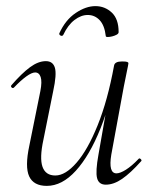

<svg xmlns="http://www.w3.org/2000/svg" viewBox="-20 -595 502 628"><path d="M133 13Q90 13 75.5 -18Q61 -49 76 -119L112 -297Q118 -328 113 -343Q108 -358 95 -358Q84 -358 66 -345Q48 -332 26 -309Q22 -305 18 -309Q14 -313 18 -317Q51 -355 78 -375Q105 -395 130 -395Q153 -395 159.5 -373.5Q166 -352 154 -297L122 -138Q109 -78 119 -49.5Q129 -21 161 -21Q194 -21 230.5 -63Q267 -105 299.5 -185.5Q332 -266 353 -380L364 -379Q344 -263 308.5 -174.5Q273 -86 228 -36.5Q183 13 133 13ZM326 9Q303 9 297.5 -12.5Q292 -34 302 -89L353 -380Q355 -394 379 -394Q392 -394 396 -392.5Q400 -391 400 -388Q400 -385 395 -361.5Q390 -338 385 -312L344 -89Q334 -28 361 -28Q373 -28 392 -40Q411 -52 433 -75Q436 -79 440.5 -74.5Q445 -70 441 -67Q407 -29 379.5 -10Q352 9 326 9ZM326 -477Q322 -512 306 -529Q290 -546 267 -546Q245 -546 223.5 -529.5Q202 -513 187 -481Q184 -476 178.5 -478.5Q173 -481 174 -486Q194 -530 227.5 -552.5Q261 -575 292 -575Q323 -575 345.5 -554Q368 -533 368 -490Q368 -485 361.5 -481.5Q355 -478 347 -476Q339 -474 332.5 -474Q326 -474 326 -477Z"/></svg>

Font: Cormorant Garamond Light
Style: Italic
Weight: 300
Italic angle: -10°
Designer: Christian Thalmann (Catharsis Fonts)
Foundry: Catharsis Fonts
Version: Version 4.001